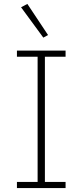

<svg xmlns="http://www.w3.org/2000/svg" viewBox="-20 -955 419 975"><path d="M200 -764 224 -777 119 -935 87 -918ZM313 0V-31H208V-667H313V-698H66V-667H171V-31H66V0Z"/></svg>

Font: IBM Plex Arabic ExtraLight
Style: Regular
Weight: 200
Designer: Mike Abbink, Paul van der Laan, Pieter van Rosmalen, Wael Morcos, Khajak Apelian
Foundry: Bold Monday
Version: Version 1.0